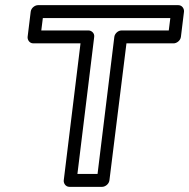

<svg xmlns="http://www.w3.org/2000/svg" viewBox="-20 -699 733 744"><path d="M280 -25 345 -556C347 -571 334 -581 323 -581H140L146 -629H640L634 -581H451C436 -581 424 -567 423 -556L358 -25ZM227 0C226 11 234 25 249 25H376C387 25 402 15 404 0L470 -531H653C664 -531 679 -541 681 -556L693 -654C694 -665 686 -679 671 -679H127C116 -679 101 -669 99 -654L87 -556C86 -545 94 -531 109 -531H292Z"/></svg>

Font: Falling Sky
Style: ExtOuObl
Weight: 400
Designer: Paul D. Hunt
Foundry: Adobe Systems Incorporated
Version: Version 1.02